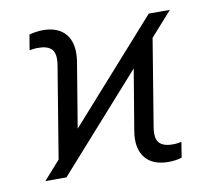

<svg xmlns="http://www.w3.org/2000/svg" viewBox="-67 -629 783 713"><g transform="rotate(-10 324.5 -272.5)"><path d="M49.8 0 536.1 -545.9H615.7L129.4 0ZM105 -25.9 168.9 -414.1Q176.3 -458.5 160.6 -475.3Q145 -492.2 109.9 -491.7Q102.5 -492.2 93.8 -491.2Q85 -490.2 76.7 -488.8L86.4 -546.4Q97.2 -549.3 111.3 -551.5Q125.5 -553.7 137.7 -553.7Q166.5 -553.7 188.5 -544.9Q210.4 -536.1 224.4 -518.8Q238.3 -501.5 243.2 -475.6Q248 -449.7 242.7 -416.5L189 -92.3ZM512.2 9.3Q483.4 9.3 461.4 0.5Q439.5 -8.3 425.5 -25.6Q411.6 -43 406.7 -68.4Q401.9 -93.8 407.7 -127.4L461.4 -448.7L544.4 -515.1L481 -129.4Q473.6 -85.4 489.3 -68.6Q504.9 -51.8 540.5 -52.2Q547.4 -51.8 556.2 -53Q564.9 -54.2 572.8 -55.7L563.5 2Q553.7 5.9 539.1 7.6Q524.4 9.3 512.2 9.3Z"/></g></svg>

Font: Inter Tight Light
Style: Italic
Weight: 300
Italic angle: -9.39999°
Designer: Rasmus Andersson
Foundry: rsms
Version: Version 3.004